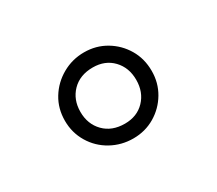

<svg xmlns="http://www.w3.org/2000/svg" viewBox="-60 -809 521 462"><g transform="rotate(-30 200.0 -578.5)"><path d="M202 -459Q169 -459 141 -474.5Q113 -490 96.5 -517.5Q80 -545 80 -578Q80 -612 96.5 -639Q113 -666 141 -682Q169 -698 202 -698Q235 -698 262 -682Q289 -666 305 -639Q321 -612 321 -578Q321 -545 305 -518Q289 -491 262 -475Q235 -459 202 -459ZM202 -500Q236 -500 257 -522Q278 -544 278 -578Q278 -612 257 -634Q236 -656 202 -656Q166 -656 144.5 -634Q123 -612 123 -578Q123 -544 144.5 -522Q166 -500 202 -500Z"/></g></svg>

Font: Archivo Expanded ExtraLight
Style: Regular
Weight: 250
Width: 7
Designer: Hector Gatti
Foundry: Omnibus-Type
Version: Version 2.001